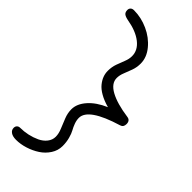

<svg xmlns="http://www.w3.org/2000/svg" viewBox="-333 -865 1179 1179"><g transform="rotate(45 256.5 -275.5)"><path d="M99.1 262.2Q69.8 262.2 53.5 250.7Q37.1 239.3 37.1 220.2Q37.1 207.5 44.9 199.7Q52.7 191.9 64.9 191.9Q98.1 191.9 131.3 184.6Q164.6 177.2 193.6 163.6Q222.7 149.9 240.7 127Q258.8 104 258.8 76.2Q258.8 49.3 245.8 18.6Q232.9 -12.2 220 -45.2Q207 -78.1 207 -110.8Q207 -158.2 246.8 -203.4Q286.6 -248.5 356.9 -278.8Q312.5 -291 280.5 -309.3Q248.5 -327.6 231.2 -349.1Q213.9 -370.6 206.1 -391.8Q198.2 -413.1 198.2 -436Q198.2 -469.7 208.7 -499Q219.2 -528.3 229.7 -554.2Q240.2 -580.1 240.2 -605Q240.2 -656.2 193.4 -692.9Q146.5 -729.5 66.9 -743.2Q41.5 -748 30.3 -756.8Q19 -765.6 19 -785.2Q19 -797.4 26.9 -805.2Q34.7 -813 49.8 -813Q112.3 -813 172.4 -785.6Q232.4 -758.3 271.2 -710.9Q310.1 -663.6 310.1 -609.9Q310.1 -577.6 299.6 -548.6Q289.1 -519.5 278.6 -493.7Q268.1 -467.8 268.1 -443.8Q268.1 -397 325.2 -366Q382.3 -335 483.9 -320.8Q511.2 -316.9 511.2 -286.1Q511.2 -259.3 488.8 -252.9Q276.9 -189 276.9 -106Q276.9 -85.4 284.9 -63.5Q293 -41.5 303 -23.9Q313 -6.3 321 23.2Q329.1 52.7 329.1 86.9Q329.1 125.5 307.4 159.2Q285.6 192.9 252 214.8Q218.3 236.8 178 249.5Q137.7 262.2 99.1 262.2Z"/></g></svg>

Font: Shantell Sans Normal
Style: Regular
Weight: 300
Designer: Stephen Nixon, Anya Danilova, Shantell Martin
Foundry: Arrow Type
Version: Version 1.006;[559af2be0]